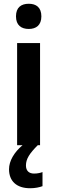

<svg xmlns="http://www.w3.org/2000/svg" viewBox="-20 -772 304 1021"><path d="M133 -752C93 -752 65 -733 65 -685C65 -638 93 -618 133 -618C172 -618 200 -638 200 -685C200 -733 172 -752 133 -752ZM118 108C118 73 137 44 181 0H193V-543H71V0H100C55 38 28 84 28 128C28 191 68 229 140 229C168 229 189 224 206 218V143C196 147 180 151 161 151C134 151 118 136 118 108Z"/></svg>

Font: Noto Sans Myanmar UI SemiCondensed SemiBold
Style: Regular
Weight: 600
Width: 4
Designer: Monotype Design Team
Foundry: Monotype Imaging Inc.
Version: Version 2.103